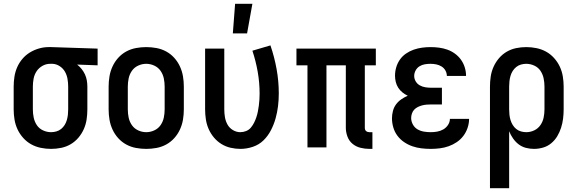

<svg xmlns="http://www.w3.org/2000/svg" viewBox="-20 -776 3040 1011"><path d="M249 8Q222 8 195 2.5Q168 -3 144.5 -16Q121 -29 102.5 -49.5Q84 -70 72.5 -94.5Q61 -119 56.5 -146Q52 -173 52 -200V-320Q52 -346 56 -372Q60 -398 70.5 -422Q81 -446 98 -466Q115 -486 137 -499.5Q159 -513 184.5 -520.5Q210 -528 236 -528H250L494 -520V-432L386 -436Q399 -426 409.5 -413Q420 -400 427 -385Q434 -370 437 -353.5Q440 -337 440 -320V-200Q440 -173 436 -146.5Q432 -120 421 -95.5Q410 -71 392.5 -50.5Q375 -30 352 -16.5Q329 -3 302.5 2.5Q276 8 249 8ZM249 -80Q263 -80 277 -84Q291 -88 302 -97Q313 -106 320.5 -118Q328 -130 332 -144Q336 -158 337.5 -172Q339 -186 339 -200V-320Q339 -340 335.5 -360.5Q332 -381 322 -398.5Q312 -416 294.5 -427.5Q277 -439 257 -440H244Q222 -440 203 -429Q184 -418 172.5 -400.5Q161 -383 157 -362Q153 -341 153 -320V-200Q153 -178 157.5 -156.5Q162 -135 174 -117Q186 -99 206.5 -89.5Q227 -80 249 -80Z M750 8Q723 8 696 3Q669 -2 645 -15Q621 -28 602.5 -48.5Q584 -69 572.5 -94Q561 -119 556.5 -146Q552 -173 552 -200V-320Q552 -347 556.5 -374Q561 -401 572.5 -426Q584 -451 602.5 -471.5Q621 -492 645 -505Q669 -518 696 -523Q723 -528 750 -528Q777 -528 804 -523Q831 -518 855 -505Q879 -492 897.5 -471.5Q916 -451 927.5 -426Q939 -401 943.5 -374Q948 -347 948 -320V-200Q948 -173 943.5 -146Q939 -119 927.5 -94Q916 -69 897.5 -48.5Q879 -28 855 -15Q831 -2 804 3Q777 8 750 8ZM750 -80Q772 -80 792.5 -89.5Q813 -99 825.5 -117Q838 -135 842.5 -156.5Q847 -178 847 -200V-320Q847 -342 842.5 -363.5Q838 -385 825.5 -403Q813 -421 792.5 -430.5Q772 -440 750 -440Q728 -440 707.5 -430.5Q687 -421 674.5 -403Q662 -385 657.5 -363.5Q653 -342 653 -320V-200Q653 -178 657.5 -156.5Q662 -135 674.5 -117Q687 -99 707.5 -89.5Q728 -80 750 -80Z M1206 -600 1218 -756H1309L1281 -600ZM1246 8Q1220 8 1194 2Q1168 -4 1145.5 -18Q1123 -32 1106 -52.5Q1089 -73 1078.5 -97Q1068 -121 1064 -147.5Q1060 -174 1060 -200V-520H1161V-200Q1161 -179 1164.5 -158.5Q1168 -138 1178 -120Q1188 -102 1206.5 -91Q1225 -80 1245 -80Q1261 -80 1276 -86Q1291 -92 1301 -104Q1311 -116 1318 -130Q1325 -144 1330 -159Q1335 -174 1338 -189.5Q1341 -205 1343 -220.5Q1345 -236 1346 -252Q1347 -268 1347 -283Q1347 -341 1337 -398Q1327 -455 1309 -509L1404 -537Q1425 -476 1436.5 -412Q1448 -348 1448 -284Q1448 -250 1444 -217Q1440 -184 1431 -152Q1422 -120 1406.5 -90Q1391 -60 1367.5 -37Q1344 -14 1311.5 -3Q1279 8 1246 8Z M1925 8Q1901 8 1877.5 2Q1854 -4 1836 -19Q1818 -34 1809.5 -57Q1801 -80 1801 -103V-432H1699V0H1599V-432H1541V-520H1959V-432H1901V-103Q1901 -98 1902.5 -93.5Q1904 -89 1907.5 -86Q1911 -83 1915.5 -81.5Q1920 -80 1925 -80H1941V8Z M2248 8Q2223 8 2198.5 5Q2174 2 2151 -6Q2128 -14 2107.5 -28Q2087 -42 2072.5 -61.5Q2058 -81 2051 -105Q2044 -129 2044 -153Q2044 -172 2049 -191.5Q2054 -211 2065.5 -226.5Q2077 -242 2093 -253Q2109 -264 2127 -272Q2112 -279 2099 -289.5Q2086 -300 2077 -314Q2068 -328 2064 -344.5Q2060 -361 2060 -377Q2060 -400 2066.5 -422Q2073 -444 2086 -462.5Q2099 -481 2118 -494Q2137 -507 2158.5 -514.5Q2180 -522 2202.5 -525Q2225 -528 2247 -528Q2270 -528 2292.5 -525Q2315 -522 2336 -514.5Q2357 -507 2375.5 -493.5Q2394 -480 2407 -462Q2420 -444 2427 -422Q2434 -400 2434 -377V-376H2333Q2333 -391 2325.5 -404.5Q2318 -418 2305 -426Q2292 -434 2277 -437Q2262 -440 2247 -440Q2232 -440 2217 -437.5Q2202 -435 2189 -427Q2176 -419 2168.5 -405Q2161 -391 2161 -376Q2161 -361 2169 -347.5Q2177 -334 2190.5 -326.5Q2204 -319 2219.5 -316.5Q2235 -314 2250 -314H2307V-226H2250Q2238 -226 2226 -225Q2214 -224 2202.5 -221Q2191 -218 2180 -212.5Q2169 -207 2161 -198.5Q2153 -190 2149 -178Q2145 -166 2145 -155Q2145 -137 2154 -120.5Q2163 -104 2178.5 -95Q2194 -86 2212 -83Q2230 -80 2248 -80Q2265 -80 2282 -83Q2299 -86 2314 -94.5Q2329 -103 2339 -118Q2349 -133 2349 -150H2450Q2450 -126 2442 -102.5Q2434 -79 2419.5 -60Q2405 -41 2385 -27.5Q2365 -14 2342.5 -6Q2320 2 2296 5Q2272 8 2248 8Z M2560 215V-320Q2560 -347 2564 -373.5Q2568 -400 2579 -424.5Q2590 -449 2607.5 -469.5Q2625 -490 2648 -503.5Q2671 -517 2697.5 -522.5Q2724 -528 2751 -528Q2778 -528 2805 -522.5Q2832 -517 2855.5 -504Q2879 -491 2897.5 -470.5Q2916 -450 2927.5 -425.5Q2939 -401 2943.5 -374Q2948 -347 2948 -320V-200Q2948 -176 2945 -151.5Q2942 -127 2934.5 -103.5Q2927 -80 2914.5 -59Q2902 -38 2883 -22Q2864 -6 2840 1Q2816 8 2792 8Q2770 8 2749 2.5Q2728 -3 2711 -16Q2694 -29 2681.5 -47Q2669 -65 2661 -85V215ZM2751 -80Q2773 -80 2793 -89.5Q2813 -99 2825.5 -117Q2838 -135 2842.5 -156.5Q2847 -178 2847 -200V-320Q2847 -342 2842.5 -363.5Q2838 -385 2826 -403Q2814 -421 2793.5 -430.5Q2773 -440 2751 -440Q2737 -440 2723 -436Q2709 -432 2698 -423Q2687 -414 2679.5 -402Q2672 -390 2668 -376Q2664 -362 2662.5 -348Q2661 -334 2661 -320V-200Q2661 -186 2662.5 -172Q2664 -158 2668 -144.5Q2672 -131 2679.5 -118.5Q2687 -106 2698 -97Q2709 -88 2723 -84Q2737 -80 2751 -80Z"/></svg>

Font: Iosevka SS18 Semibold
Style: Regular
Weight: 600
Monospace: yes
Designer: Belleve Invis
Foundry: Belleve Invis
Version: Version 25.1.1; ttfautohint (v1.8.4)